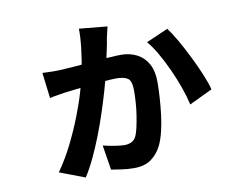

<svg xmlns="http://www.w3.org/2000/svg" viewBox="-76 -736 1152 907"><g transform="rotate(-10 500.0 -282.0)"><path d="M490 -618Q487 -603 483 -588Q479 -573 477 -562Q475 -545 468.5 -515.5Q462 -486 455.5 -455.5Q449 -425 444 -404Q436 -369 422.5 -322Q409 -275 391.5 -221.5Q374 -168 353.5 -115.5Q333 -63 310.5 -15.5Q288 32 265 67L144 21Q184 -36 215 -98.5Q246 -161 270 -222.5Q294 -284 309.5 -337.5Q325 -391 333 -428Q344 -488 350 -540Q356 -592 355 -631ZM766 -558Q785 -533 808.5 -492Q832 -451 855.5 -403.5Q879 -356 897 -312.5Q915 -269 922 -240L811 -187Q803 -224 787 -269.5Q771 -315 750 -361Q729 -407 706 -447Q683 -487 661 -512ZM149 -455Q174 -454 194 -453.5Q214 -453 235 -454Q258 -455 297.5 -458Q337 -461 382 -465Q427 -469 466 -472Q505 -475 528 -475Q572 -475 605.5 -457.5Q639 -440 658 -405.5Q677 -371 677 -319Q677 -287 674.5 -246.5Q672 -206 667 -164.5Q662 -123 653 -85.5Q644 -48 631 -21Q613 16 581.5 39.5Q550 63 498 63Q467 63 437 58.5Q407 54 389 51L370 -68Q398 -61 426.5 -56.5Q455 -52 473 -52Q489 -52 503.5 -58Q518 -64 527 -80Q535 -95 541 -121.5Q547 -148 552 -179.5Q557 -211 559 -242.5Q561 -274 561 -298Q561 -345 542.5 -357Q524 -369 489 -369Q468 -369 433.5 -366Q399 -363 360.5 -359Q322 -355 288.5 -351Q255 -347 237 -345Q221 -342 200 -339Q179 -336 164 -332Z"/></g></svg>

Font: Farlight84_Sys_V01
Style: Bold
Weight: 700
Designer: Monotype Design Team, Nadine Chahine and Nizar Qandah
Foundry: Monotype Imaging Inc.
Version: Version 2.004;October 31, 2024;FontCreator 14.0.0.2814 64-bi